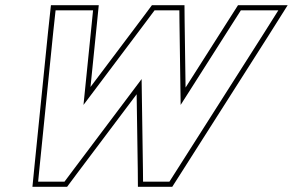

<svg xmlns="http://www.w3.org/2000/svg" viewBox="-20 -653 1133 743"><path d="M185.6 -525 195.1 -613H340.1L334.9 -561L303.1 -247L544.5 -568L578.1 -613H674.1L674.5 -568L679.1 -247L878.9 -561L912.1 -613H1057.1L1001.6 -525L668.7 -2L635.6 50H533.6L533.2 5L528 -347L263.2 5L229.6 50H127.6L132.7 -2ZM165.7 -527.1 112.8 -4 105.5 70H239.6L279.1 17L508.8 -288.3L513.2 5.2L513.7 70H646.5L685.6 8.7L1018.5 -514.3L1093.3 -633H901.1L862 -571.7L698.1 -314.2L694.5 -568.2L693.9 -633H568L528.5 -580L330.2 -316.4L354.8 -559L362.2 -633H177.1Z"/></svg>

Font: Nordica Plus
Style: NordicaClassicRgOblOl
Weight: 500
Version: Version 1.01